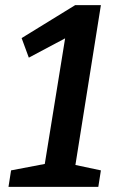

<svg xmlns="http://www.w3.org/2000/svg" viewBox="-20 -726 458 746"><path d="M272 -706H372L273 -85L372 -64L362 0H13L23 -64L154 -89L233 -577L92 -502L64 -578Z"/></svg>

Font: Bitter Pro SemiBold
Style: Italic
Weight: 600
Italic angle: -9°
Designer: Sol Matas, and Bitter project Authors
Foundry: Sol Matas
Version: Version 1.010